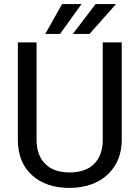

<svg xmlns="http://www.w3.org/2000/svg" viewBox="-20 -921 688 951"><path d="M583 -710.9V-227.5Q582.5 -127 519.8 -63Q457 1 349.6 8.8L324.7 9.8Q208 9.8 138.7 -53.2Q69.3 -116.2 68.4 -226.6V-710.9H161.1V-229.5Q161.1 -152.3 203.6 -109.6Q246.1 -66.9 324.7 -66.9Q404.3 -66.9 446.5 -109.4Q488.8 -151.9 488.8 -229V-710.9ZM453.6 -900.9H554.7L423.3 -752.9H340.8ZM287.6 -900.9H383.8L277.3 -752.9H204.1Z"/></svg>

Font: Roboto-ThirdPerson-AD3FC
Style: ThirdPerson-AD3FC
Weight: 400
Designer: Google
Version: Version 2.137; 2017